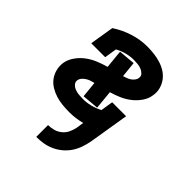

<svg xmlns="http://www.w3.org/2000/svg" viewBox="-206 -658 1012 1012"><g transform="rotate(45 300.0 -152.5)"><path d="M230 223V135Q250 135 270.5 129.5Q291 124 308 110Q325 96 334 76.5Q343 57 347 37L353 -4Q330 2 307.5 5Q285 8 262 8Q236 8 210 5.5Q184 3 160 -4.5Q136 -12 114.5 -25Q93 -38 78.5 -57.5Q64 -77 57.5 -102Q51 -127 55 -154Q60 -183 79 -209.5Q98 -236 123.5 -254.5Q149 -273 177.5 -284.5Q206 -296 235 -304L225 -407L318 -415L327 -327Q337 -330 348 -334Q359 -338 368 -344Q377 -350 384.5 -359.5Q392 -369 393 -379Q396 -394 386 -404.5Q376 -415 363 -420Q350 -425 336 -426.5Q322 -428 307 -428Q281 -428 253.5 -421Q226 -414 201 -400L190 -331H86L108 -466Q154 -496 205 -512Q256 -528 307 -528Q333 -528 358.5 -525Q384 -522 408 -514.5Q432 -507 452.5 -494Q473 -481 487.5 -461.5Q502 -442 508.5 -417.5Q515 -393 510 -366Q506 -338 488 -312.5Q470 -287 446 -268.5Q422 -250 394 -238Q366 -226 338 -218L348 -113L255 -105L246 -195Q234 -192 223 -188.5Q212 -185 201.5 -178.5Q191 -172 182.5 -162.5Q174 -153 172 -141Q170 -126 180 -115.5Q190 -105 203.5 -100Q217 -95 232 -93.5Q247 -92 263 -92Q290 -92 318 -99Q346 -106 373 -120L384 -189H488L451 37Q446 62 437.5 87Q429 112 414 134.5Q399 157 377.5 175Q356 193 331 204Q306 215 280.5 219Q255 223 230 223Z"/></g></svg>

Font: Iosevka HT Extended
Style: Bold Italic
Weight: 700
Width: 7
Italic angle: -9°
Monospace: yes
Designer: Belleve Invis
Foundry: Belleve Invis
Version: Version 32.3.0; ttfautohint (v1.8.4)